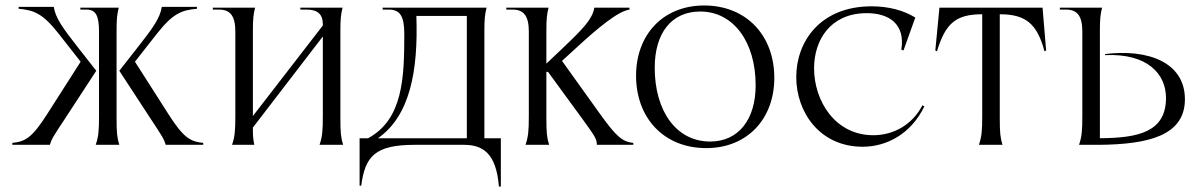

<svg xmlns="http://www.w3.org/2000/svg" viewBox="-20 -528 4370 700"><path d="M329 0H415C407 -25 405 -45 405 -95V-416C405 -460 407 -476 413 -500H273V-493H296C330 -493 341 -469 341 -413V-105C341 -50 339 -30 329 0ZM176 -503H48V-496C103 -491 135 -480 194 -405L274 -303L152 -112C97 -26 73 -12 25 -7V0H162C168 -21 173 -29 220 -100L331 -270L269 -349C207 -428 183 -461 176 -503ZM570 -503C563 -461 539 -428 477 -349L415 -270L526 -100C573 -29 578 -21 584 0H721V-7C673 -12 649 -26 594 -112L472 -303L552 -405C611 -480 643 -491 698 -496V-503Z M826 0H907C902 -25 902 -39 902 -59V-63L1157 -395V-105C1157 -50 1155 -30 1145 0H1231C1223 -25 1221 -45 1221 -95V-416C1221 -460 1223 -476 1229 -500H1075V-493H1098C1139 -493 1157 -475 1157 -440V-435L902 -105V-416C902 -460 904 -476 910 -500H756V-493H779C820 -493 838 -469 838 -413V-105C838 -50 836 -30 826 0Z M1682 -24H1358C1475 -106 1505 -270 1498 -470H1682ZM1291 149H1297C1311 42 1347 0 1492 0H1671C1740 0 1789 30 1799 152H1806V-24H1746V-416C1746 -460 1748 -476 1754 -500H1375V-493H1398C1439 -493 1454 -468 1454 -404C1454 -244 1449 -93 1322 -24H1291Z M1896 0H1982C1974 -25 1972 -45 1972 -95V-266H1978L2108 -88C2149 -31 2156 -21 2156 0H2289V-7C2249 -11 2227 -30 2168 -112L2029 -306L2088 -360C2160 -426 2233 -487 2275 -493V-500H2147C2139 -458 2109 -426 2030 -351L1972 -296V-416C1972 -460 1974 -476 1980 -500H1826V-493H1849C1890 -493 1908 -469 1908 -413V-105C1908 -50 1906 -30 1896 0Z M2555 12C2704 12 2803 -94 2803 -244C2803 -399 2701 -508 2547 -508C2398 -508 2299 -402 2299 -252C2299 -97 2401 12 2555 12ZM2569 -12C2445 -12 2367 -124 2367 -281C2367 -406 2427 -486 2533 -486C2654 -486 2735 -375 2735 -217C2735 -93 2673 -12 2569 -12Z M3125 7C3212 7 3301 -39 3350 -140L3343 -144C3305 -71 3235 -35 3164 -35C3024 -35 2948 -161 2948 -279C2948 -382 3007 -477 3134 -480C3224 -482 3281 -438 3266 -347L3274 -344L3317 -464C3274 -491 3217 -505 3158 -505C2970 -505 2883 -376 2883 -247C2883 -120 2968 7 3125 7Z M3549 0H3635C3627 -25 3625 -45 3625 -95V-476C3718 -476 3761 -443 3788 -341L3794 -344L3781 -500H3405L3390 -344L3396 -341C3427 -443 3465 -476 3561 -476V-105C3561 -50 3559 -30 3549 0Z M3914 0H3990C4163 -2 4300 -32 4300 -166C4300 -302 4164 -350 4009 -331V-327C4164 -334 4231 -258 4231 -171C4231 -47 4131 -25 3990 -24V-416C3990 -460 3992 -476 3998 -500H3844V-493H3867C3908 -493 3926 -469 3926 -413V-105C3926 -50 3924 -30 3914 0Z"/></svg>

Font: Sinistre
Style: Regular
Weight: 400
Designer: Jules Durand
Foundry: Collletttivo
Version: Version 69.420;Glyphs 3.2 (3217)